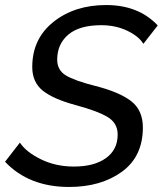

<svg xmlns="http://www.w3.org/2000/svg" viewBox="-32 -735 646 762"><path d="M-12 -93 47 -169Q71 -132 130 -103Q189 -74 261 -74Q342 -74 388.5 -107.5Q435 -141 435 -201Q435 -246 396 -270Q357 -294 268 -318Q179 -342 137.5 -375.5Q96 -409 96 -469Q96 -581 180 -648Q264 -715 389 -715Q518 -715 594 -634L537 -561Q519 -591 473 -613Q427 -635 370 -635Q283 -635 239 -597.5Q195 -560 195 -498Q195 -457 229 -436Q263 -415 346 -394Q441 -370 488 -334Q535 -298 535 -229Q535 -114 452 -53.5Q369 7 242 7Q83 7 -12 -93Z"/></svg>

Font: Raleway-v4020 Medium
Style: Italic
Weight: 500
Italic angle: -12°
Designer: Matt McInerney, Pablo Impallari, Rodrigo Fuenzalida
Foundry: Matt McInerney, Pablo Impallari, Rodrigo Fuenzalida
Version: Version 4.020;PS 004.020;hotconv 1.0.88;makeotf.lib2.5.64775